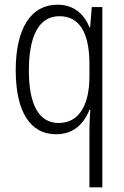

<svg xmlns="http://www.w3.org/2000/svg" viewBox="-20 -562 529 818"><path d="M361 -3V236H416V-532H371L364 -446H361C338 -503 294 -542 225 -542C111 -542 47 -440 47 -263C47 -84 110 10 219 10C290 10 336 -31 361 -94H365C362 -61 361 -24 361 -3ZM230 -38C149 -38 103 -110 103 -262C103 -409 146 -493 233 -493C319 -493 361 -422 361 -289V-237C361 -113 316 -38 230 -38Z"/></svg>

Font: Noto Sans Devanagari Condensed Light
Style: Regular
Weight: 300
Width: 3
Designer: Jelle Bosma - Monotype Design Team
Foundry: Monotype Imaging Inc.
Version: Version 2.004